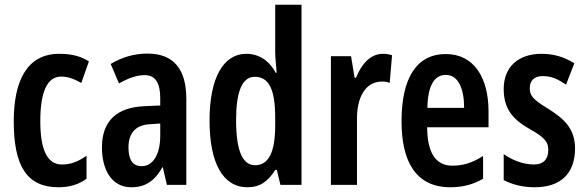

<svg xmlns="http://www.w3.org/2000/svg" viewBox="-20 -780 2472 810"><path d="M227 10C270 10 310 0 345 -26V-123C309 -98 279 -86 241 -86C180 -86 150 -147 150 -269C150 -392 179 -457 238 -457C266 -457 291 -448 323 -430L355 -521C323 -541 287 -553 230 -553C94 -553 38 -439 38 -268C38 -80 93 10 227 10Z M602 -554C548 -554 494 -539 447 -510L482 -428C525 -452 557 -463 591 -463C636 -463 656 -429 656 -366V-335L589 -332C473 -327 410 -270 410 -158C410 -70 447 10 534 10C595 10 633 -18 665 -74H667L684 0H766V-363C766 -489 712 -554 602 -554ZM615 -256 656 -259V-207C656 -128 625 -79 578 -79C542 -79 522 -103 522 -158C522 -218 552 -254 615 -256Z M1024 10C1077 10 1110 -14 1141 -63H1148L1163 0H1252V-760H1141V-559C1141 -534 1145 -509 1147 -473H1143C1115 -526 1070 -553 1020 -553C921 -553 864 -450 864 -271C864 -93 920 10 1024 10ZM1056 -83C1002 -83 976 -147 976 -273C976 -393 1001 -456 1055 -456C1115 -456 1141 -402 1141 -283V-252C1141 -137 1113 -83 1056 -83Z M1595 -553C1542 -553 1504 -508 1482 -452H1476L1461 -543H1376V0H1486V-280C1486 -372 1523 -436 1592 -436C1600 -436 1615 -435 1624 -430L1634 -547C1618 -552 1606 -553 1595 -553Z M1861 -552C1738 -552 1674 -452 1674 -268C1674 -102 1732 10 1880 10C1930 10 1976 -1 2018 -26V-122C1973 -93 1933 -81 1889 -81C1819 -81 1783 -133 1782 -243H2041V-310C2041 -453 1979 -552 1861 -552ZM1861 -464C1913 -464 1938 -407 1938 -325H1783C1785 -424 1815 -464 1861 -464Z M2406 -154C2406 -240 2356 -281 2293 -321C2227 -361 2215 -377 2215 -408C2215 -440 2234 -459 2269 -459C2310 -459 2336 -444 2368 -423L2403 -513C2358 -541 2314 -553 2265 -553C2166 -553 2105 -497 2105 -405C2105 -322 2142 -277 2214 -236C2285 -197 2293 -177 2293 -146C2293 -108 2272 -86 2233 -86C2186 -86 2138 -106 2105 -130V-20C2143 -1 2185 10 2236 10C2341 10 2406 -44 2406 -154Z"/></svg>

Font: Noto Sans Gujarati ExtraCondensed SemiBold
Style: Regular
Weight: 600
Width: 2
Designer: Jelle Bosma - Monotype Design Team, Universal Thirst
Foundry: Monotype Imaging Inc.
Version: Version 2.106